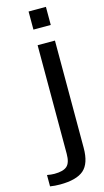

<svg xmlns="http://www.w3.org/2000/svg" viewBox="-214 -701 520 963"><g transform="rotate(-15 46.0 -219.5)"><path d="M133 -565H43V-659H133ZM-42 161Q4 161 23.5 143.5Q43 126 43 80V-484H133V73Q133 154 95 187Q57 220 -29 220Q-56 220 -80 216V157Q-59 161 -42 161Z"/></g></svg>

Font: Gamestation Display
Style: Regular
Weight: 400
Designer: Jonas Hecksher
Foundry: Jonas Hecksher, Playtypeª, e-types AS
Version: Version 1.003